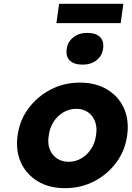

<svg xmlns="http://www.w3.org/2000/svg" viewBox="-20 -974 688 1004"><path d="M320 10Q237 10 177.5 -26Q118 -62 89.5 -124Q61 -186 72 -266Q83 -346 129.5 -408Q176 -470 245.5 -506Q315 -542 398 -542Q481 -542 540.5 -506Q600 -470 628 -408Q656 -346 645 -266Q634 -186 588 -124Q542 -62 472.5 -26Q403 10 320 10ZM339 -128Q375 -128 405.5 -146Q436 -164 456.5 -195Q477 -226 482 -266Q489 -306 477.5 -337.5Q466 -369 440.5 -387Q415 -405 379 -405Q343 -405 312 -387Q281 -369 260.5 -337.5Q240 -306 235 -266Q228 -226 239.5 -195Q251 -164 277 -146Q303 -128 339 -128ZM412 -636Q367 -636 345 -657.5Q323 -679 329 -719Q334 -755 363 -778.5Q392 -802 436 -802Q481 -802 503 -780.5Q525 -759 519 -719Q514 -682 485 -659Q456 -636 412 -636ZM275 -853 289 -954H625L611 -853Z"/></svg>

Font: Lexend
Style: Bold Italic
Weight: 700
Italic angle: -8.13011°
Designer: Bonnie Shaver-Troup, Thomas Jockin
Foundry: Lexend
Version: Version 1.007